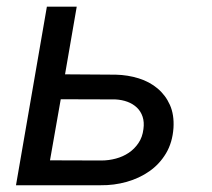

<svg xmlns="http://www.w3.org/2000/svg" viewBox="-20 -548 627 568"><path d="M172.4 -328.1 322.8 -327.1Q358.4 -326.2 390.4 -316.2Q422.4 -306.2 446 -286.4Q469.7 -266.6 482.7 -237.5Q495.6 -208.5 493.2 -169.4Q490.2 -126.5 471.2 -94.5Q452.1 -62.5 422.1 -41.5Q392.1 -20.5 354.7 -10Q317.4 0.5 277.8 0H27.3L118.7 -528.3H207ZM159.7 -254.4 127.9 -73.7 279.8 -73.2Q301.8 -73.2 322.8 -78.9Q343.8 -84.5 360.8 -95.9Q377.9 -107.4 389.6 -124.8Q401.4 -142.1 404.3 -166Q407.2 -186.5 401.9 -202.6Q396.5 -218.8 385 -229.7Q373.5 -240.7 357.2 -246.8Q340.8 -252.9 321.3 -253.9Z"/></svg>

Font: Roboto Mono
Style: Italic
Weight: 400
Designer: Google
Version: Version 2.000985; 2015; ttfautohint (v1.3)